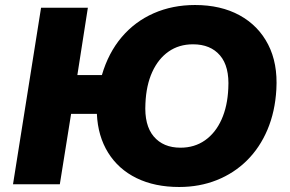

<svg xmlns="http://www.w3.org/2000/svg" viewBox="-20 -736 1160 767"><path d="M696 11Q598 11 525.5 -24.5Q453 -60 412 -126Q371 -192 367 -281H264L219 0H32L144 -705H331L289 -436H387Q413 -525 466 -587.5Q519 -650 594 -683Q669 -716 759 -716Q862 -716 937 -675Q1012 -634 1051 -558.5Q1090 -483 1084 -379Q1079 -290 1048.5 -218Q1018 -146 966.5 -95Q915 -44 846 -16.5Q777 11 696 11ZM701 -146Q757 -146 799 -175.5Q841 -205 865 -258.5Q889 -312 892 -383Q897 -470 859 -514.5Q821 -559 751 -559Q695 -559 653.5 -530Q612 -501 588 -448Q564 -395 561 -323Q556 -236 594 -191Q632 -146 701 -146Z"/></svg>

Font: Nunito Sans 10pt Black
Style: Italic
Weight: 900
Italic angle: -9°
Designer: Vernon Adams
Foundry: Vernon Adams
Version: Version 3.101;gftools[0.9.27]